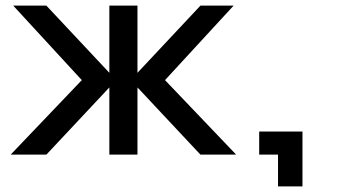

<svg xmlns="http://www.w3.org/2000/svg" viewBox="-20 -550 1222 683"><path d="M145 0 369 -239V0H469V-239L693 0H820L567 -265L811 -530H693L469 -291V-530H369V-291L145 -530H27L271 -265L18 0ZM969 113H1056V-82H902V0H969Z"/></svg>

Font: Chess Sans Medium
Style: Regular
Weight: 500
Designer: Wolf Bōese
Foundry: Wolf Bōese
Version: Version 7.223;Glyphs 3.3 (3306)